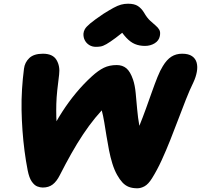

<svg xmlns="http://www.w3.org/2000/svg" viewBox="-20 -1001 1081 1033"><path d="M719 12Q692 12 673 4.5Q654 -3 639 -19Q624 -35 610 -60Q595 -87 584.5 -121Q574 -155 566.5 -193Q559 -231 553 -269Q547 -307 541 -343Q535 -379 527 -409Q519 -439 507 -460L561 -441Q526 -408 492.5 -367Q459 -326 427 -278Q395 -230 364 -175Q333 -120 302 -59Q285 -25 263.5 -8.5Q242 8 210 8Q196 8 180.5 2Q165 -4 151 -24Q137 -44 129 -84Q119 -135 112 -189Q105 -243 101 -298.5Q97 -354 96 -409.5Q95 -465 98.5 -521Q102 -577 109 -631Q113 -665 137.5 -688.5Q162 -712 211 -712Q264 -712 284 -678.5Q304 -645 298 -599Q292 -553 288 -514.5Q284 -476 283 -441.5Q282 -407 283 -371.5Q284 -336 288 -294L248 -280Q279 -344 314.5 -399Q350 -454 390 -502Q430 -550 474 -590Q509 -622 539 -636.5Q569 -651 608 -651Q639 -651 660 -633.5Q681 -616 696 -572Q706 -542 710 -500.5Q714 -459 718 -413Q722 -367 730 -323Q738 -279 756 -245L692 -242Q712 -280 730 -324.5Q748 -369 765 -416Q782 -463 797.5 -507Q813 -551 827.5 -587Q842 -623 856 -645Q877 -680 902 -696Q927 -712 960 -712Q994 -712 1013 -699Q1032 -686 1038 -664Q1044 -642 1039 -614.5Q1034 -587 1021 -559Q1000 -516 980 -465Q960 -414 939 -358.5Q918 -303 896 -247.5Q874 -192 850 -139.5Q826 -87 798 -42Q778 -10 758 1Q738 12 719 12ZM496 -749Q476 -749 460.5 -758.5Q445 -768 436.5 -784Q428 -800 429 -820Q430 -832 436.5 -844Q443 -856 465.5 -875Q488 -894 537 -927Q569 -947 591 -959Q613 -971 631 -976Q649 -981 669 -981Q703 -981 722 -968.5Q741 -956 755 -933Q771 -905 788 -889.5Q805 -874 818 -863Q831 -852 837.5 -840Q844 -828 840 -807Q835 -782 812 -768Q789 -754 760 -754Q730 -754 706 -764Q682 -774 659.5 -798Q637 -822 611 -864L683 -862Q633 -820 602 -797Q571 -774 552.5 -763.5Q534 -753 521.5 -751Q509 -749 496 -749Z"/></svg>

Font: Shantell Sans ExtraBold
Style: Italic
Weight: 800
Italic angle: -11°
Designer: Stephen Nixon, Anya Danilova, Shantell Martin
Foundry: Arrow Type
Version: Version 1.011;[c5ecc13dd]